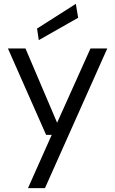

<svg xmlns="http://www.w3.org/2000/svg" viewBox="-20 -755 596 995"><path d="M125 220 248 -56H219L21 -504H112L276 -119L449 -504H536L213 220ZM181 -547 172 -607 373 -735 385 -663Z"/></svg>

Font: DM Sans
Style: Regular
Weight: 400
Designer: Colophon Foundry, Jonny Pinhorn
Foundry: Colophon Foundry
Version: Version 4.004; ttfautohint (v1.8.4.7-5d5b)